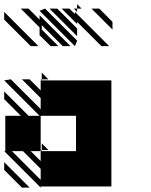

<svg xmlns="http://www.w3.org/2000/svg" viewBox="-25 -879 712 905"><path d="M166.7 5.2 -5.2 -166.7H0V-333.3H72.9L-5.2 -411.5V-447.9L109.4 -333.3H161.5L-5.2 -500L26 -505.2L166.7 -364.6V-416.7L78.1 -505.2H114.6L166.7 -453.1V-500H171.9L166.7 -505.2H171.9V-500H500V0H166.7ZM78.1 5.2 -5.2 -78.1V-114.6L114.6 5.2ZM505.2 -739.6 406.2 -838.5H442.7L505.2 -776ZM338.5 -822.9 322.9 -838.5H338.5ZM338.5 -765.6 265.6 -838.5H302.1L328.1 -812.5V-822.9L489.6 -661.5H453.1L338.5 -776ZM338.5 -708.3 208.3 -838.5H244.8L338.5 -744.8ZM328.1 -661.5 161.5 -828.1 187.5 -838.5 338.5 -687.5ZM213.5 -661.5 161.5 -713.5V-750L72.9 -838.5H109.4L161.5 -786.5V-807.3L307.3 -661.5H270.8L171.9 -760.4V-739.6L250 -661.5ZM119.8 -661.5 -5.2 -786.5V-822.9L156.2 -661.5ZM171.9 -171.9V-166.7L166.7 -171.9ZM171.9 -171.9H203.1L171.9 -203.1ZM171.9 -505.2H203.1L171.9 -536.5ZM338.5 -838.5H359.4L338.5 -859.4ZM166.7 -31.2V-83.3L83.3 -166.7H31.2ZM166.7 -119.8V-166.7H333.3V-333.3H166.7V-328.1V-166.7H119.8Z"/></svg>

Font: 0xA000-Monochrome
Style: Monochrome
Weight: 400
Version: Version 0.1